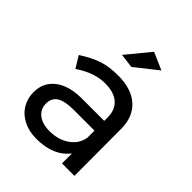

<svg xmlns="http://www.w3.org/2000/svg" viewBox="-210 -875 1002 1002"><g transform="rotate(45 290.5 -374.0)"><path d="M414 0V-74Q355 4 229 4Q174 4 132.5 -17Q91 -38 68.5 -75Q46 -112 46 -158Q46 -229 98.5 -270.5Q151 -312 245 -313H413V-338Q413 -394 378.5 -424.5Q344 -455 278 -455Q198 -455 115 -398L76 -462Q133 -499 181.5 -515.5Q230 -532 297 -532Q396 -532 450 -483.5Q504 -435 505 -348L506 0ZM413 -188V-241H258Q195 -241 164.5 -222Q134 -203 134 -162Q134 -121 165 -97Q196 -73 248 -73Q313 -73 358.5 -104.5Q404 -136 413 -188ZM342 -752 438 -710 314 -612 235 -622Z"/></g></svg>

Font: Montserrat arm2
Style: Regular
Weight: 400
Designer: Julieta Ulanovsky
Foundry: Julieta Ulanovsky
Version: Version 6.000